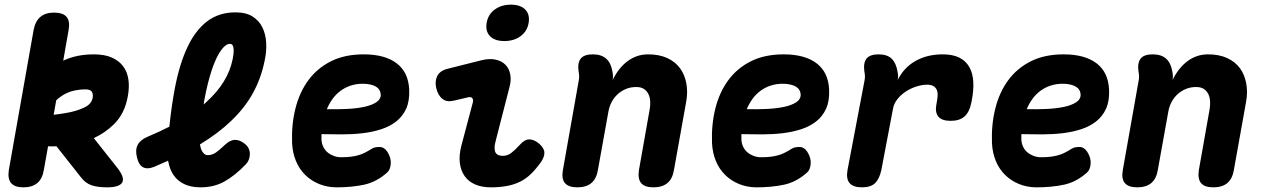

<svg xmlns="http://www.w3.org/2000/svg" viewBox="-20 -793 5440 823"><path d="M481 -76Q516 -32 504 -11Q492 10 439 10Q398 10 372 1Q346 -8 327 -33L222 -166Q204 -165 186 -166L168 -65Q162 -27 140 -8.5Q118 10 80 10Q43 10 27.5 -8.5Q12 -27 18 -65L124 -664Q131 -702 153 -720.5Q175 -739 212 -739Q250 -739 265.5 -720.5Q281 -702 274 -664L251 -533Q308 -560 382 -560Q429 -560 460 -546Q491 -532 508.5 -508Q526 -484 530.5 -451.5Q535 -419 528 -381Q515 -306 468 -260Q430 -223 382 -201ZM221 -363 210 -301Q237 -304 265 -309Q306 -316 339 -331Q372 -346 377 -373Q380 -390 373.5 -400Q367 -410 345 -410Q325 -410 302 -405.5Q279 -401 258 -390Q238 -379 221 -363Z M1034 -89Q987 -40 942 -15Q897 10 840 10Q799 10 770.5 -3.5Q742 -17 725 -41Q708 -65 702 -98L700 -104Q672 -91 641 -78Q611 -66 592.5 -76.5Q574 -87 567 -119Q559 -151 570.5 -172.5Q582 -194 613 -207Q663 -228 706 -250Q715 -338 729 -412Q749 -518 783.5 -591Q818 -664 868.5 -702Q919 -740 989 -740Q1035 -740 1063 -722Q1091 -704 1105 -675Q1119 -646 1121 -609.5Q1123 -573 1115 -536Q1100 -459 1064.5 -394.5Q1029 -330 971 -275Q915 -221 837 -174Q837 -172 838 -170Q840 -157 844.5 -148Q849 -139 855.5 -133.5Q862 -128 871 -128Q890 -128 906.5 -140Q923 -152 944 -172Q966 -193 987 -193.5Q1008 -194 1030 -176Q1051 -159 1051 -133Q1051 -107 1034 -89ZM853 -345Q860 -352 867 -358Q912 -399 939.5 -444Q967 -489 977 -538Q979 -547 980.5 -558.5Q982 -570 981.5 -580.5Q981 -591 977.5 -598Q974 -605 965 -605Q947 -605 926.5 -576Q906 -547 888 -493.5Q870 -440 856 -365Q854 -355 853 -345Z M1640 -143Q1657 -117 1655 -91Q1653 -65 1639 -53Q1594 -13 1541.5 -1.5Q1489 10 1423 10Q1383 10 1348.5 -4Q1314 -18 1288.5 -43Q1263 -68 1248.5 -103Q1234 -138 1232 -180Q1229 -259 1246.5 -328.5Q1264 -398 1302 -449.5Q1340 -501 1399 -530.5Q1458 -560 1539 -560Q1630 -560 1680.5 -521.5Q1731 -483 1734 -408Q1736 -360 1721 -327Q1706 -294 1678.5 -272.5Q1651 -251 1614 -239Q1577 -227 1534.5 -222Q1492 -217 1446.5 -217Q1401 -217 1358 -218V-194Q1359 -177 1366 -163Q1373 -149 1384.5 -139.5Q1396 -130 1411 -124.5Q1426 -119 1442 -119Q1465 -119 1482 -121Q1499 -123 1514 -127Q1529 -131 1543 -138Q1557 -145 1573 -155Q1585 -163 1606 -163Q1627 -163 1640 -143ZM1381 -325Q1425 -324 1467 -326Q1509 -328 1541.5 -335Q1574 -342 1593.5 -355Q1613 -368 1612 -389Q1611 -400 1605.5 -408.5Q1600 -417 1590 -422.5Q1580 -428 1566 -431Q1552 -434 1535 -434Q1507 -434 1483 -426Q1459 -418 1439.5 -403.5Q1420 -389 1405.5 -369Q1391 -349 1381 -325Z M1927 -362Q1896 -354 1877 -368.5Q1858 -383 1850 -415Q1843 -445 1854.5 -467.5Q1866 -490 1898 -498L2045 -535Q2078 -543 2104 -537.5Q2130 -532 2146 -516Q2162 -500 2167 -475Q2172 -450 2164 -420L2106 -194Q2100 -173 2100 -159.5Q2100 -146 2104.5 -138.5Q2109 -131 2117 -128Q2125 -125 2135 -125Q2155 -125 2171 -137Q2187 -149 2208 -172Q2228 -195 2248 -195.5Q2268 -196 2290 -178Q2313 -158 2313.5 -139Q2314 -120 2298 -97Q2277 -68 2256 -47.5Q2235 -27 2210 -14.5Q2185 -2 2154 4Q2123 10 2084 10Q2045 10 2016.5 -2.5Q1988 -15 1971.5 -38.5Q1955 -62 1951 -95Q1947 -128 1958 -170L2006 -351Q2010 -364 2005 -371.5Q2000 -379 1987 -376ZM2142 -617Q2101 -617 2080.5 -638Q2060 -659 2066 -695Q2072 -731 2100.5 -752Q2129 -773 2170 -773Q2211 -773 2231.5 -752Q2252 -731 2246 -695Q2240 -659 2211.5 -638Q2183 -617 2142 -617Z M2521 -560Q2558 -560 2578.5 -541.5Q2599 -523 2605 -487Q2607 -478 2607.5 -468.5Q2608 -459 2606 -450Q2632 -503 2671 -531.5Q2710 -560 2758 -560Q2806 -560 2840.5 -544Q2875 -528 2895 -500.5Q2915 -473 2922 -435.5Q2929 -398 2921 -355L2869 -65Q2863 -27 2841 -8.5Q2819 10 2781 10Q2743 10 2728 -8.5Q2713 -27 2719 -65L2765 -325Q2768 -342 2767 -359Q2766 -376 2759.5 -389.5Q2753 -403 2740.5 -411.5Q2728 -420 2707 -420Q2684 -420 2664 -412Q2644 -404 2628 -389.5Q2612 -375 2602 -356Q2592 -337 2588 -315L2543 -65Q2537 -27 2515 -8.5Q2493 10 2455 10Q2417 10 2401.5 -8.5Q2386 -27 2393 -65L2461 -449Q2463 -459 2462.5 -468Q2462 -477 2460 -487Q2455 -524 2469.5 -542Q2484 -560 2521 -560Z M3440 -143Q3457 -117 3455 -91Q3453 -65 3439 -53Q3394 -13 3341.5 -1.5Q3289 10 3223 10Q3183 10 3148.5 -4Q3114 -18 3088.5 -43Q3063 -68 3048.5 -103Q3034 -138 3032 -180Q3029 -259 3046.5 -328.5Q3064 -398 3102 -449.5Q3140 -501 3199 -530.5Q3258 -560 3339 -560Q3430 -560 3480.5 -521.5Q3531 -483 3534 -408Q3536 -360 3521 -327Q3506 -294 3478.5 -272.5Q3451 -251 3414 -239Q3377 -227 3334.5 -222Q3292 -217 3246.5 -217Q3201 -217 3158 -218V-194Q3159 -177 3166 -163Q3173 -149 3184.5 -139.5Q3196 -130 3211 -124.5Q3226 -119 3242 -119Q3265 -119 3282 -121Q3299 -123 3314 -127Q3329 -131 3343 -138Q3357 -145 3373 -155Q3385 -163 3406 -163Q3427 -163 3440 -143ZM3181 -325Q3225 -324 3267 -326Q3309 -328 3341.5 -335Q3374 -342 3393.5 -355Q3413 -368 3412 -389Q3411 -400 3405.5 -408.5Q3400 -417 3390 -422.5Q3380 -428 3366 -431Q3352 -434 3335 -434Q3307 -434 3283 -426Q3259 -418 3239.5 -403.5Q3220 -389 3205.5 -369Q3191 -349 3181 -325Z M3675 10Q3637 10 3621.5 -8.5Q3606 -27 3613 -65L3686 -449Q3688 -459 3687.5 -468Q3687 -477 3685 -487Q3680 -524 3694.5 -542Q3709 -560 3746 -560Q3783 -560 3802 -541.5Q3821 -523 3827 -487Q3829 -478 3829.5 -468.5Q3830 -459 3828 -450Q3854 -503 3904 -531.5Q3954 -560 4021 -560Q4064 -560 4092 -546Q4120 -532 4135 -505.5Q4150 -479 4152 -442Q4154 -405 4145 -360L4143 -350Q4135 -312 4114 -293.5Q4093 -275 4055 -275Q4017 -275 4002 -293.5Q3987 -312 3994 -347L3995 -352Q3998 -368 3999 -382.5Q4000 -397 3995.5 -407.5Q3991 -418 3981 -424Q3971 -430 3953 -430Q3933 -430 3909 -422.5Q3885 -415 3864 -401.5Q3843 -388 3827.5 -369Q3812 -350 3808 -328L3758 -65Q3750 -27 3731.5 -8.5Q3713 10 3675 10Z M4640 -143Q4657 -117 4655 -91Q4653 -65 4639 -53Q4594 -13 4541.5 -1.5Q4489 10 4423 10Q4383 10 4348.5 -4Q4314 -18 4288.5 -43Q4263 -68 4248.5 -103Q4234 -138 4232 -180Q4229 -259 4246.5 -328.5Q4264 -398 4302 -449.5Q4340 -501 4399 -530.5Q4458 -560 4539 -560Q4630 -560 4680.5 -521.5Q4731 -483 4734 -408Q4736 -360 4721 -327Q4706 -294 4678.5 -272.5Q4651 -251 4614 -239Q4577 -227 4534.5 -222Q4492 -217 4446.5 -217Q4401 -217 4358 -218V-194Q4359 -177 4366 -163Q4373 -149 4384.5 -139.5Q4396 -130 4411 -124.5Q4426 -119 4442 -119Q4465 -119 4482 -121Q4499 -123 4514 -127Q4529 -131 4543 -138Q4557 -145 4573 -155Q4585 -163 4606 -163Q4627 -163 4640 -143ZM4381 -325Q4425 -324 4467 -326Q4509 -328 4541.5 -335Q4574 -342 4593.5 -355Q4613 -368 4612 -389Q4611 -400 4605.5 -408.5Q4600 -417 4590 -422.5Q4580 -428 4566 -431Q4552 -434 4535 -434Q4507 -434 4483 -426Q4459 -418 4439.5 -403.5Q4420 -389 4405.5 -369Q4391 -349 4381 -325Z M4921 -560Q4958 -560 4978.5 -541.5Q4999 -523 5005 -487Q5007 -478 5007.5 -468.5Q5008 -459 5006 -450Q5032 -503 5071 -531.5Q5110 -560 5158 -560Q5206 -560 5240.5 -544Q5275 -528 5295 -500.5Q5315 -473 5322 -435.5Q5329 -398 5321 -355L5269 -65Q5263 -27 5241 -8.5Q5219 10 5181 10Q5143 10 5128 -8.5Q5113 -27 5119 -65L5165 -325Q5168 -342 5167 -359Q5166 -376 5159.5 -389.5Q5153 -403 5140.5 -411.5Q5128 -420 5107 -420Q5084 -420 5064 -412Q5044 -404 5028 -389.5Q5012 -375 5002 -356Q4992 -337 4988 -315L4943 -65Q4937 -27 4915 -8.5Q4893 10 4855 10Q4817 10 4801.5 -8.5Q4786 -27 4793 -65L4861 -449Q4863 -459 4862.5 -468Q4862 -477 4860 -487Q4855 -524 4869.5 -542Q4884 -560 4921 -560Z"/></svg>

Font: Maple Mono NL ExtraBold
Style: Italic
Weight: 800
Italic angle: -10°
Monospace: yes
Designer: subframe7536
Version: Version 7.000